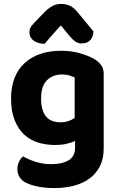

<svg xmlns="http://www.w3.org/2000/svg" viewBox="-20 -753 601 972"><path d="M360 -39Q340 -30 315 -24.5Q290 -19 258 -19Q213 -19 172.5 -31.5Q132 -44 102 -72Q72 -100 54 -145Q36 -190 36 -255Q36 -314 54 -359Q72 -404 105.5 -434.5Q139 -465 185.5 -480.5Q232 -496 289 -496Q345 -496 391.5 -481.5Q438 -467 464 -450Q483 -437 494 -420.5Q505 -404 505 -379V-2Q505 50 486 88Q467 126 433.5 150.5Q400 175 355 187Q310 199 258 199Q204 199 164.5 190Q125 181 102 167Q68 143 68 103Q68 82 77 64.5Q86 47 97 39Q125 55 161.5 66.5Q198 78 239 78Q295 78 327.5 58.5Q360 39 360 -6ZM285 -134Q309 -134 326.5 -140Q344 -146 358 -156V-361Q346 -366 331.5 -371Q317 -376 295 -376Q247 -376 217.5 -346.5Q188 -317 188 -254Q188 -220 195.5 -197Q203 -174 216 -160Q229 -146 246.5 -140Q264 -134 285 -134ZM288 -624Q275 -610 264.5 -598.5Q254 -587 244.5 -576Q235 -565 225.5 -554.5Q216 -544 206 -531Q171 -532 150 -547.5Q129 -563 129 -589Q129 -608 139 -621Q149 -634 169 -654L208 -694Q225 -711 244.5 -722Q264 -733 290 -733Q314 -733 334 -724Q354 -715 379 -684L453 -594Q453 -569 438 -551Q423 -533 393 -533Q375 -533 361 -543Q347 -553 333 -570Z"/></svg>

Font: Baloo Tammudu 2
Style: Bold
Weight: 700
Designer: Maithili Shingre, Omkar Shende and Ek Type
Foundry: Ek Type
Version: Version 1.640;hotconv 1.0.111;makeotfexe 2.5.65597; ttfautoh